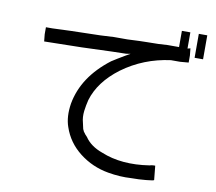

<svg xmlns="http://www.w3.org/2000/svg" viewBox="-89 -924 1177 1048"><g transform="rotate(10 500.0 -399.5)"><path d="M929.7 -820.3H976.6V-687.5H929.7ZM898.4 -734.4 902.3 -695.3Q902.3 -675.8 902.3 -656.2Q902.3 -656.2 855.5 -652.3Q839.8 -652.3 820.3 -652.3Q812.5 -652.3 808.6 -652.3H804.7Q656.2 -632.8 539.1 -546.9Q429.7 -464.8 398.4 -359.4Q390.6 -328.1 386.7 -296.9Q382.8 -261.7 390.6 -234.4Q394.5 -218.8 398.4 -199.2Q406.2 -179.7 410.2 -179.7Q410.2 -175.8 425.8 -160.2Q457 -113.3 523.4 -89.8Q636.7 -43 789.1 -66.4Q800.8 -70.3 812.5 -70.3Q820.3 -70.3 820.3 -70.3Q820.3 -70.3 824.2 -31.2Q828.1 7.8 828.1 7.8Q828.1 11.7 785.2 15.6Q746.1 19.5 703.1 19.5Q640.6 23.4 574.2 11.7Q484.4 -3.9 414.1 -58.6Q343.8 -113.3 316.4 -195.3Q296.9 -250 308.6 -324.2Q335.9 -476.6 484.4 -589.8Q492.2 -593.8 515.6 -609.4Q535.2 -621.1 554.7 -632.8L582 -648.4L558.6 -644.5Q519.5 -644.5 312.5 -636.7Q105.5 -632.8 105.5 -632.8Q105.5 -632.8 101.6 -671.9V-710.9H136.7Q207 -714.8 402.3 -718.8L476.6 -722.7H515.6H550.8Q628.9 -726.6 660.2 -726.6Q726.6 -726.6 773.4 -730.5Q808.6 -730.5 820.3 -730.5H835.9V-820.3H882.8V-773.4V-730.5Z"/></g></svg>

Font: 和音 by 宁静之雨，公众号njzyshare
Style: Regular
Weight: 400
Designer: Steve Matteson
Foundry: Ascender Corporation
Version: Version 6.00;June 8, 2018;FontCreator 11.0.0.2388 32-bit